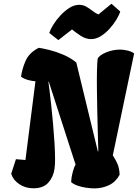

<svg xmlns="http://www.w3.org/2000/svg" viewBox="-20 -1017 751 1047"><path d="M495.6 10.3Q474.6 10.3 449.5 6.6Q424.3 2.9 402.3 -4.9Q380.4 -12.7 368.2 -23.9V-29.3Q369.1 -49.8 376.2 -77.4Q383.3 -105 392.1 -119.6L246.1 -571.3L244.1 -570.3Q246.1 -556.6 250.2 -522.5Q254.4 -488.3 259.5 -441.4Q264.6 -394.5 269.3 -342Q273.9 -289.6 277.1 -238.8Q280.3 -188 280.3 -146.5Q280.3 -117.2 277.3 -97.2Q271.5 -52.7 243.9 -21.5Q216.3 9.8 162.6 9.8Q118.7 9.8 85.4 -12.5Q52.2 -34.7 41 -69.3L66.9 -148.9L118.7 -144.5L173.3 -573.7Q152.8 -575.2 132.1 -581.1Q111.3 -586.9 94.7 -598.6Q100.6 -642.6 120.1 -686.3Q139.6 -730 191.4 -756.3Q213.4 -753.4 249.5 -744.4Q285.6 -735.4 325 -718.8Q364.3 -702.1 396 -676.3L513.7 -190.9L516.1 -192.9Q515.1 -233.9 513.4 -290.3Q511.7 -346.7 510.5 -408.4Q509.3 -470.2 508.5 -528.1Q507.8 -585.9 508.8 -631.1Q509.8 -676.3 512.7 -698.2Q524.4 -717.8 561 -732.2Q597.7 -746.6 634.8 -746.6Q653.3 -746.6 675.8 -741.2Q698.2 -735.8 711.4 -725.6L595.2 -169.9Q610.8 -146 620.8 -122.8Q630.9 -99.6 632.3 -64Q611.3 -24.9 574.5 -7.3Q537.6 10.3 495.6 10.3ZM298.3 -798.3 248.5 -837.4Q254.9 -856.9 271 -882.8Q287.1 -908.7 310.1 -933.3Q333 -958 359.1 -974.4Q385.3 -990.7 411.6 -990.7Q433.1 -990.7 450.4 -980.7Q467.8 -970.7 483.6 -958.3Q499.5 -945.8 516.6 -938L587.9 -996.6L635.7 -954.1Q629.4 -934.1 613.8 -908.4Q598.1 -882.8 576.2 -858.9Q554.2 -835 528.8 -819.3Q503.4 -803.7 477.5 -803.7Q448.2 -803.7 421.4 -821Q394.5 -838.4 372.6 -856.4Z"/></svg>

Font: Fruktur
Style: Italic
Weight: 400
Italic angle: -8°
Designer: Viktoriya Grabowska, Eben Sorkin
Foundry: Viktoriya Grabowska
Version: Version 1.008; ttfautohint (v1.8.4.7-5d5b)